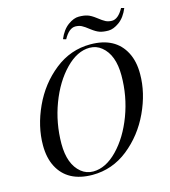

<svg xmlns="http://www.w3.org/2000/svg" viewBox="-130 -998 988 1116"><g transform="rotate(-15 364.5 -440.5)"><path d="M297.4 -3.9Q373 -3.9 443.4 -76.2Q513.7 -148.4 556.6 -262.2Q599.6 -376.5 599.6 -501Q599.6 -625 533.2 -678.7Q502 -704.1 461.4 -704.1Q386.7 -704.1 316.4 -631.8Q246.1 -559.6 203.1 -445.8Q160.2 -331.5 159.7 -207Q159.7 -83 225.6 -29.3Q256.8 -3.9 297.4 -3.9ZM470.7 -722.2Q621.1 -722.2 678.7 -611.3Q707 -557.1 706.5 -481Q706.5 -368.2 652.8 -252.9Q599.1 -137.7 503.4 -61.5Q407.7 14.2 288.6 14.2Q138.7 13.7 81.5 -96.7Q53.7 -150.4 53.7 -226.1Q53.7 -339.4 106.9 -455.1Q160.2 -570.8 255.9 -646.5Q351.6 -722.2 470.7 -722.2ZM628.9 -821.8Q667 -821.8 698.7 -879.9L716.8 -875Q695.3 -822.8 660.2 -797.4Q625 -772 594.7 -772Q564.5 -772 543.5 -778.8Q522.5 -785.6 494.6 -807.1Q466.8 -829.1 451.2 -836.9Q435.5 -844.7 414.1 -845.2Q375.5 -845.2 343.8 -787.1L325.7 -792Q347.7 -844.7 382.8 -870.1Q418 -895.5 448.2 -895Q478.5 -895 499.5 -888.2Q520.5 -881.3 548.3 -859.9Q576.2 -837.9 591.8 -830.1Q607.4 -822.3 628.9 -821.8Z"/></g></svg>

Font: PlayfairDisplaySC-Italic
Style: Italic
Weight: 400
Italic angle: -14°
Designer: Claus Eggers Sørensen
Foundry: Claus Eggers Sørensen
Version: Version 1.004;PS 001.004;hotconv 1.0.70;makeotf.lib2.5.58329